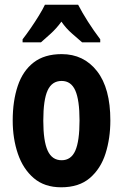

<svg xmlns="http://www.w3.org/2000/svg" viewBox="-20 -786 523 816"><path d="M449 -274Q449 -198 428.5 -133.5Q408 -69 362 -29.5Q316 10 240 10Q169 10 123.5 -29Q78 -68 56 -132.5Q34 -197 34 -274Q34 -357 55.5 -421Q77 -485 123 -520.5Q169 -556 242 -556Q336 -556 392.5 -483.5Q449 -411 449 -274ZM164 -273Q164 -187 182.5 -146Q201 -105 242 -105Q282 -105 300 -145.5Q318 -186 318 -274Q318 -361 300 -401.5Q282 -442 242 -442Q201 -442 182.5 -402Q164 -362 164 -273ZM312 -766Q329 -733 353.5 -694.5Q378 -656 406 -619V-606H329Q312 -621 286.5 -643Q261 -665 241 -694Q220 -665 194.5 -642Q169 -619 154 -606H76V-619Q91 -638 110 -665.5Q129 -693 145.5 -720Q162 -747 171 -766Z"/></svg>

Font: Noto Sans Gujarati UI ExtraCondensed
Style: Bold
Weight: 700
Width: 2
Designer: Jelle Bosma - Monotype Design Team, Universal Thirst
Foundry: Monotype Imaging Inc.
Version: Version 2.106; ttfautohint (v1.8.4.7-5d5b)